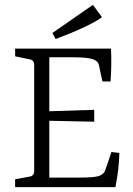

<svg xmlns="http://www.w3.org/2000/svg" viewBox="-20 -767 545 787"><path d="M397.9 -696.8Q352.1 -661.6 208 -606.9L194.8 -631.8L360.8 -747.1ZM182.1 -532.2V-311L366.2 -316.9V-268.1L182.1 -272V-39.1H305.2Q367.2 -39.1 386.2 -45.9Q405.3 -52.7 411.1 -68.8L437 -144L469.2 -140.1Q468.3 -76.2 453.1 0H42V-32.2L101.1 -43Q120.1 -45.9 120.1 -65.9V-501Q120.1 -521 101.1 -523.9L42 -536.1V-567.9H435.1Q438 -497.1 433.1 -433.1H399.9L384.8 -502.9Q380.9 -517.1 360.4 -524.4Q339.8 -531.7 283.2 -532.2Z"/></svg>

Font: Yrsa-Light
Style: Regular
Weight: 300
Designer: Anna Giedrys (Yrsa+Rasa design), David Brezina (Yrsa art-direction, Rasa art-direction, design)
Foundry: Rosetta Type Foundry
Version: Version 1.001;PS 1.1;hotconv 1.0.88;makeotf.lib2.5.647800